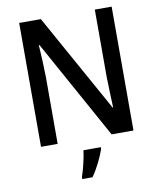

<svg xmlns="http://www.w3.org/2000/svg" viewBox="-99 -791 904 1090"><g transform="rotate(-10 353.0 -246.5)"><path d="M620 0V-714H523V-327C524 -270 527 -201 529 -149H526L212 -714H87V0H183V-388C182 -449 179 -512 175 -570H179L494 0ZM421 71V61H321C316 103 299 174 286 209V221H345C377 176 407 113 421 71Z"/></g></svg>

Font: Noto Sans Gujarati SemiCondensed Medium
Style: Regular
Weight: 500
Width: 4
Designer: Jelle Bosma - Monotype Design Team, Universal Thirst
Foundry: Monotype Imaging Inc.
Version: Version 2.106